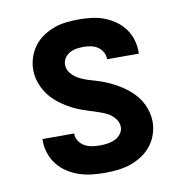

<svg xmlns="http://www.w3.org/2000/svg" viewBox="-66 -591 632 661"><g transform="rotate(-10 250.0 -260.0)"><path d="M249 8Q226 8 203.5 5.5Q181 3 160 -4Q139 -11 119.5 -23.5Q100 -36 86 -53.5Q72 -71 64.5 -93Q57 -115 57 -137V-144H168V-142Q168 -128 176 -116.5Q184 -105 196 -98.5Q208 -92 221.5 -90Q235 -88 249 -88Q262 -88 275.5 -90Q289 -92 301 -97.5Q313 -103 321.5 -114Q330 -125 330 -138Q330 -154 319.5 -167.5Q309 -181 295 -188.5Q281 -196 265.5 -201Q250 -206 234.5 -211Q219 -216 204 -221.5Q189 -227 174.5 -234.5Q160 -242 146.5 -251Q133 -260 121 -270.5Q109 -281 99 -294Q89 -307 82 -321.5Q75 -336 71 -351.5Q67 -367 67 -383Q67 -405 74 -426.5Q81 -448 94 -465.5Q107 -483 125.5 -495.5Q144 -508 164.5 -515.5Q185 -523 207 -525.5Q229 -528 251 -528Q273 -528 295 -525.5Q317 -523 337.5 -515.5Q358 -508 376.5 -495.5Q395 -483 408.5 -465Q422 -447 428.5 -426Q435 -405 435 -383V-376H324V-378Q324 -391 317 -402.5Q310 -414 299.5 -420.5Q289 -427 276.5 -429.5Q264 -432 251 -432Q239 -432 226.5 -430Q214 -428 203 -422Q192 -416 185 -405.5Q178 -395 178 -382Q178 -366 188.5 -353Q199 -340 213 -332Q227 -324 242.5 -319Q258 -314 273.5 -309.5Q289 -305 304 -299Q319 -293 333.5 -285.5Q348 -278 361.5 -269Q375 -260 387 -249.5Q399 -239 409 -226.5Q419 -214 426 -199.5Q433 -185 437 -169Q441 -153 441 -137Q441 -115 433.5 -93Q426 -71 412 -53.5Q398 -36 378.5 -23.5Q359 -11 338 -4Q317 3 294.5 5.5Q272 8 249 8Z"/></g></svg>

Font: Iosevka Term Curly
Style: Bold
Weight: 700
Designer: Belleve Invis
Foundry: Belleve Invis
Version: Version 32.3.0